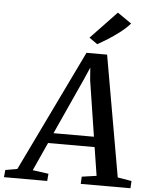

<svg xmlns="http://www.w3.org/2000/svg" viewBox="-132 -1044 855 1095"><g transform="rotate(5 296.0 -496.0)"><path d="M-67.5 0 -63.5 -41.5 4.5 -53.5 339.5 -747.5H457.5L579 -55L659 -41.5L656.5 0H372L374 -41.5L458 -53.5L432.5 -216H166L92.5 -54L183.5 -41.5L180 0ZM192 -274.5H423.5L374 -593L368.5 -665.5L339 -598ZM396 -802 349 -835 498 -991.5 578.5 -936Q555 -909 521.5 -883.2Q488 -857.5 454.5 -836.5Q421 -815.5 396 -802Z"/></g></svg>

Font: Merriweather 20pt Medium
Style: Italic
Weight: 500
Italic angle: -7.8°
Version: Version 2.101